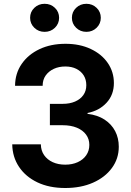

<svg xmlns="http://www.w3.org/2000/svg" viewBox="-20 -965 677 996"><path d="M318.4 10.3Q235.4 10.3 174.1 -19Q112.8 -48.3 78.6 -99.6Q44.4 -150.9 43.5 -216.3H191.9Q192.4 -184.1 208.7 -160.4Q225.1 -136.7 253.4 -123.8Q281.7 -110.8 318.4 -110.8Q355 -110.8 383.3 -123.8Q411.6 -136.7 427.5 -159.9Q443.4 -183.1 443.4 -213.4Q443.4 -243.7 426.5 -266.6Q409.7 -289.6 378.7 -302.5Q347.7 -315.4 305.2 -315.4H238.8V-426.3H305.2Q341.8 -426.3 369.4 -438.2Q397 -450.2 412.4 -471.9Q427.7 -493.7 427.7 -522.9Q427.7 -552.2 414.1 -574Q400.4 -595.7 376 -607.9Q351.6 -620.1 318.8 -620.1Q285.6 -620.1 259.3 -607.9Q232.9 -595.7 217 -573.5Q201.2 -551.3 201.2 -520H58.1Q58.6 -584 92.3 -633.1Q126 -682.1 184.8 -710Q243.7 -737.8 319.8 -737.8Q394 -737.8 450.9 -710.9Q507.8 -684.1 539.3 -637.9Q570.8 -591.8 570.8 -534.2Q570.8 -473.1 532.7 -431.9Q494.6 -390.6 434.1 -378.9V-374.5Q486.3 -368.2 522.5 -344.5Q558.6 -320.8 577.4 -284.7Q596.2 -248.5 596.2 -204.1Q596.2 -142.1 560.5 -93.5Q524.9 -44.9 462.4 -17.3Q399.9 10.3 318.4 10.3ZM428.2 -799.8Q396.5 -799.8 374.8 -821Q353 -842.3 353 -872.6Q353 -903.3 374.8 -924.3Q396.5 -945.3 428.2 -945.3Q459.5 -945.3 481.2 -924.3Q502.9 -903.3 502.9 -872.6Q502.9 -842.3 481.2 -821Q459.5 -799.8 428.2 -799.8ZM211.4 -799.8Q179.7 -799.8 158 -821Q136.2 -842.3 136.2 -872.6Q136.2 -903.3 158 -924.3Q179.7 -945.3 211.4 -945.3Q243.2 -945.3 264.9 -924.3Q286.6 -903.3 286.6 -872.6Q286.6 -842.3 264.9 -821Q243.2 -799.8 211.4 -799.8Z"/></svg>

Font: Inter 20pt
Style: Bold
Weight: 700
Version: Version 4.001;git-66647c0bb